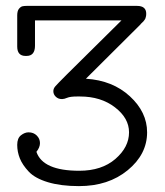

<svg xmlns="http://www.w3.org/2000/svg" viewBox="-20 -631 565 659"><path d="M39.1 -133.8Q39.1 -156.7 52 -166.7Q64.9 -176.8 78.1 -176.8Q95.2 -176.8 106.2 -165.8Q117.2 -154.8 117.2 -139.9Q117.2 -125 105 -109.9Q127 -44.9 252 -44.9Q329.1 -44.9 376 -85.4Q422.9 -126 422.9 -176.8Q422.9 -225.6 374.5 -262.7Q326.2 -299.8 254.9 -299.8H244.1Q221.2 -299.8 210.7 -295.4Q200.2 -291 193.8 -291H191.9Q179.7 -291 171.4 -299.1Q163.1 -307.1 163.1 -317.9Q163.1 -326.7 169.4 -334.2Q175.8 -341.8 209 -375L397 -561H100.1V-474.1Q100.1 -439 70.8 -439H67.9Q39.1 -439 39.1 -471.2V-578.1Q39.1 -593.3 44.9 -600.6Q50.8 -607.9 56.9 -609.4Q63 -610.8 71.8 -610.8H450.2Q482.4 -610.8 481.9 -583Q481.9 -579.1 481.4 -576.7Q481 -574.2 480 -571Q479 -567.9 478.5 -566.4Q478 -564.9 475.6 -562Q473.1 -559.1 472.2 -557.6Q471.2 -556.2 467 -552.5Q462.9 -548.8 461.9 -546.9L274.9 -360.8Q366.7 -355 425.8 -300.5Q484.9 -246.1 484.9 -176.8Q484.9 -101.6 418.5 -46.9Q352.1 7.8 251 7.8Q189 7.8 144.5 -5.6Q100.1 -19 78.6 -42Q57.1 -64.9 48.1 -87.4Q39.1 -109.9 39.1 -133.8Z"/></svg>

Font: CMU Typewriter Text
Style: Light
Weight: 200
Version: Version 0.7.0